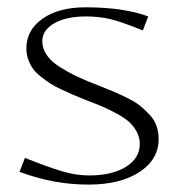

<svg xmlns="http://www.w3.org/2000/svg" viewBox="-20 -495 485 523"><path d="M33.2 -26.9 47.9 -64.9Q111.3 -39.6 149.4 -28.3Q187.5 -17.1 222.2 -17.1Q285.2 -17.1 323 -40.5Q360.8 -64 360.8 -103Q360.8 -120.6 352.5 -136Q344.2 -151.4 332.3 -162.4Q320.3 -173.3 298.8 -185.1Q277.3 -196.8 260.3 -204.1Q243.2 -211.4 214.8 -222.2Q192.9 -231 180.4 -236.3Q168 -241.7 147.9 -251Q127.9 -260.3 116.5 -267.8Q105 -275.4 91.1 -286.4Q77.1 -297.4 69.6 -308.1Q62 -318.8 56.9 -333Q51.8 -347.2 51.8 -362.8Q51.8 -413.1 95.9 -444.1Q140.1 -475.1 212.9 -475.1Q317.4 -475.1 383.8 -450.2L369.1 -412.1Q310.1 -436 279.8 -443.1Q249.5 -450.2 213.9 -450.2Q160.6 -450.2 127.9 -431.6Q95.2 -413.1 95.2 -382.8Q95.2 -362.8 107.4 -345Q119.6 -327.1 143.3 -312.3Q167 -297.4 190.4 -286.4Q213.9 -275.4 248 -262.2Q273.9 -252 289.1 -245.6Q304.2 -239.3 326.4 -228.3Q348.6 -217.3 361.3 -207Q374 -196.8 387.2 -182.9Q400.4 -168.9 406.2 -152.3Q412.1 -135.7 412.1 -116.2Q412.1 -60.5 359.9 -26.4Q307.6 7.8 221.2 7.8Q125.5 7.8 33.2 -26.9Z"/></svg>

Font: Resagokr
Style: Light
Weight: 300
Designer: gluk
Foundry: gluk
Version: Version 0.95